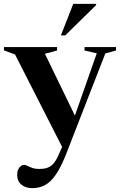

<svg xmlns="http://www.w3.org/2000/svg" viewBox="-30 -738 622 996"><path d="M368.5 -118 299.5 38.5 48 -455.5 -9.5 -476.5V-494H266V-476L203 -459ZM137 238Q103 238 81 219.8Q59 201.5 59 168Q59 152 64.5 140.8Q70 129.5 78.5 123.2Q87 117 95 117Q101 117 111.5 122.2Q122 127.5 137.5 133Q153 138.5 173 138.5Q197 138.5 214.5 132.8Q232 127 245.8 112.2Q259.5 97.5 272 70L308.5 -12.5L346 -102.5L472 -461.5L408.5 -476V-494H572V-476L516.5 -461L313 61.5Q286 129.5 259.5 168Q233 206.5 203.5 222.2Q174 238 137 238ZM286 -554.5 350 -718H468.5V-711.5L308.5 -554.5Z"/></svg>

Font: Newsreader 60pt SemiBold
Style: Regular
Weight: 600
Designer: Hugues Gentile
Foundry: Production Type
Version: Version 1.003